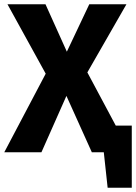

<svg xmlns="http://www.w3.org/2000/svg" viewBox="-24 -713 637 899"><path d="M518 -125H593V166H480L462 0H406L287 -264L170 0H-4L190 -368L11 -693H189L289 -471L394 -693H568L385 -374Z"/></svg>

Font: Fira Sans BGR
Style: Bold
Weight: 700
Designer: bBox Type GmbH & Carrois Corporate GbR & Edenspiekermann AG
Foundry: bBox Type GmbH & Carrois Corporate GbR & Edenspiekermann AG
Version: Version 4.301